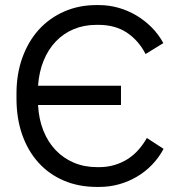

<svg xmlns="http://www.w3.org/2000/svg" viewBox="-20 -729 693 757"><path d="M362 8H372Q412 8 449.5 -2.5Q487 -13 520 -32.5Q553 -52 579.5 -79.5Q606 -107 625 -142L559 -185Q545 -160 526 -138.5Q507 -117 483.5 -102Q460 -87 431.5 -78.5Q403 -70 371 -70H363Q313 -70 271.5 -87.5Q230 -105 199.5 -137Q169 -169 151 -214Q133 -259 130 -315H457V-391H130Q134 -446 152 -490Q170 -534 200 -565.5Q230 -597 270.5 -614Q311 -631 360 -631H368Q434 -631 480 -600.5Q526 -570 554 -516L624 -559Q605 -594 577.5 -621.5Q550 -649 517 -668.5Q484 -688 446.5 -698.5Q409 -709 370 -709H360Q291 -709 233 -683.5Q175 -658 133.5 -612.5Q92 -567 68.5 -502.5Q45 -438 45 -360V-341Q45 -262 67.5 -198Q90 -134 131.5 -88Q173 -42 231.5 -17Q290 8 362 8Z"/></svg>

Font: Fixel Variable
Style: Regular
Weight: 100
Width: 3
Designer: AlfaBravo + MacPaw
Foundry: Kyrylo Tkachov, Marchela Mozhyna, Serhii Makarenko, Maria Weinstein, Zakhar Kryvoshyya
Version: Version 1.211